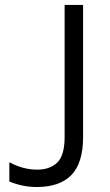

<svg xmlns="http://www.w3.org/2000/svg" viewBox="-20 -751 449 782"><path d="M18.1 -11.7V-89.4H20Q74.2 -60.1 131.3 -60.1Q183.6 -60.1 213.4 -89.1Q243.2 -118.2 243.2 -193.4V-731H318.4V-193.4Q318.4 -86.9 270.8 -38.1Q223.1 10.7 129.9 10.7Q72.3 10.7 18.1 -11.7Z"/></svg>

Font: Glacial Indifference
Style: Regular
Weight: 400
Designer: Alfredo Marco Pradil
Foundry: Alfredo Marco Pradil
Version: Version 1.312